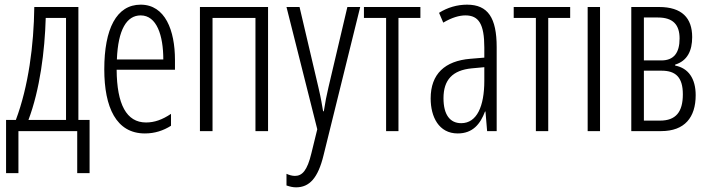

<svg xmlns="http://www.w3.org/2000/svg" viewBox="-20 -562 3040 823"><path d="M316 -532H127C125 -368 102 -192 48 -48H6V180H59V0H311V180H364V-48H316ZM263 -485V-48H102C151 -178 172 -343 176 -485Z M583 -542C479 -542 427 -438 427 -265C427 -102 478 10 601 10C643 10 680 -2 713 -23V-74C676 -49 642 -37 606 -37C522 -37 481 -115 480 -263H730V-305C730 -432 688 -542 583 -542ZM583 -496C652 -496 680 -410 680 -307H481C486 -435 523 -496 583 -496Z M1129 -532H837V0H891V-485H1075V0H1129Z M1208 -532 1340 -8 1315 94C1297 170 1275 192 1244 192C1232 192 1219 188 1208 183V233C1223 238 1235 241 1249 241C1306 241 1343 202 1367 103L1524 -532H1469L1388 -188C1380 -154 1374 -124 1368 -85H1365C1360 -113 1357 -136 1345 -187L1264 -532Z M1782 -485V-532H1540V-485H1635V0H1688V-485Z M1982 -542C1940 -542 1898 -530 1862 -507L1880 -465C1917 -487 1949 -496 1975 -496C2032 -496 2056 -459 2056 -358V-315L1996 -310C1887 -301 1826 -245 1826 -140C1826 -61 1861 10 1942 10C2007 10 2039 -31 2059 -84H2061L2068 0H2109V-360C2109 -485 2072 -542 1982 -542ZM2056 -274V-216C2056 -106 2024 -34 1957 -34C1909 -34 1881 -70 1881 -141C1881 -220 1920 -261 2002 -269Z M2424 -485V-532H2182V-485H2277V0H2330V-485Z M2552 0V-532H2499V0Z M2947 -403C2947 -485 2903 -532 2805 -532H2686V0H2814C2915 0 2962 -59 2962 -154C2962 -225 2931 -270 2874 -281V-285C2926 -301 2947 -344 2947 -403ZM2893 -397C2893 -335 2868 -303 2815 -303H2740V-487H2800C2865 -487 2893 -456 2893 -397ZM2907 -158C2907 -82 2877 -45 2809 -45H2740V-259H2816C2876 -259 2907 -231 2907 -158Z"/></svg>

Font: Noto Sans Display Condensed Light
Style: Regular
Weight: 300
Width: 3
Designer: Monotype Design Team
Foundry: Monotype Imaging Inc.
Version: Version 1.900